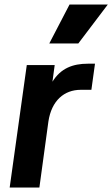

<svg xmlns="http://www.w3.org/2000/svg" viewBox="-20 -833 499 853"><path d="M23 0H155L195 -293C209 -386 265 -434 339 -434H386L402 -550H370C304 -550 250 -530 213 -470L223 -544H99ZM199 -640H328L459 -813H289Z"/></svg>

Font: Mluvka Bold
Style: Italic
Weight: 700
Italic angle: -8°
Designer: Modified by Jiří Krblich, Original typeface by Gumpita Rahayu
Foundry: Gumpita Rahayu & Jiří Krblich
Version: Version 2.000;Glyphs 3.1.1 (3134)